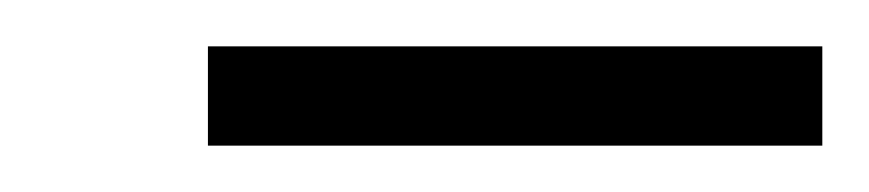

<svg xmlns="http://www.w3.org/2000/svg" viewBox="-20 -671 371 82"><path d="M68.8 -608.8V-651.2H331.2V-608.8Z"/></svg>

Font: Now Light
Style: Regular
Weight: 300
Designer: Alfredo Marco Pradil
Foundry: Alfredo Marco Pradil
Version: Version 1.002;PS 001.002;hotconv 1.0.88;makeotf.lib2.5.64775